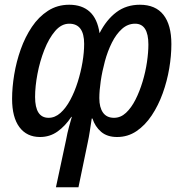

<svg xmlns="http://www.w3.org/2000/svg" viewBox="-20 -569 771 810"><path d="M570 -549Q636 -549 669.5 -506.5Q703 -464 703 -383Q703 -334 694 -280.5Q685 -227 666.5 -175.5Q648 -124 620 -82Q592 -40 555.5 -15.5Q519 9 474 9Q432 9 406.5 -13Q381 -35 370 -69H367Q363 -42 359 -16Q355 10 350 33L311 221H216L259 20Q264 -8 271 -33.5Q278 -59 283 -76H281Q255 -37 222.5 -14Q190 9 149 9Q93 9 62 -32.5Q31 -74 31 -152Q31 -200 40 -254.5Q49 -309 67.5 -361Q86 -413 114.5 -455.5Q143 -498 182.5 -523.5Q222 -549 272 -549Q326 -549 358.5 -519.5Q391 -490 400 -429Q429 -486 471 -517.5Q513 -549 570 -549ZM272 -469Q239 -469 212.5 -438Q186 -407 167 -358.5Q148 -310 138 -257Q128 -204 128 -160Q128 -72 185 -72Q212 -72 235 -92.5Q258 -113 276.5 -147.5Q295 -182 308 -223.5Q321 -265 328 -306.5Q335 -348 335 -384Q335 -469 272 -469ZM550 -469Q519 -469 494.5 -447Q470 -425 452 -389Q434 -353 422.5 -310.5Q411 -268 405 -227Q399 -186 399 -155Q399 -116 414.5 -94Q430 -72 461 -72Q489 -72 511.5 -93Q534 -114 551.5 -148.5Q569 -183 581.5 -224.5Q594 -266 600 -307Q606 -348 606 -381Q606 -469 550 -469Z"/></svg>

Font: Noto Sans Condensed Medium
Style: Italic
Weight: 500
Width: 3
Italic angle: -12°
Designer: Monotype Design Team
Foundry: Monotype Imaging Inc.
Version: Version 2.013; ttfautohint (v1.8.4.7-5d5b)